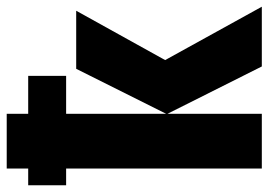

<svg xmlns="http://www.w3.org/2000/svg" viewBox="-134 -666 800 572"><g transform="rotate(-90 266.0 -380.0)"><path d="M213 -696H326V-583H213V-285L347 -553H520L373 -288L532 0H354L213 -281V0H50V-583H0V-696H50V-760H213Z"/></g></svg>

Font: Noto Sans UI CondBlack
Style: Regular
Weight: 900
Width: 3
Designer: Monotype Design Team
Foundry: Monotype Imaging Inc.
Version: Version 1.001